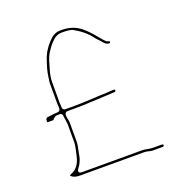

<svg xmlns="http://www.w3.org/2000/svg" viewBox="-117 -738 802 841"><g transform="rotate(-20 284.5 -317.5)"><path d="M149.5 -276V-279C149.5 -284.4 154.4 -291.5 162 -291.5H198C249.9 -291.5 296.6 -295.8 351.4 -297.5L385.3 -299.5C385.4 -299.5 385.8 -299.5 386 -299.5C387.3 -299.5 390.5 -301.7 390.5 -305.5C390.5 -307.7 388.9 -310.3 384.3 -310.5L351.6 -308.5C297.4 -306.9 251.4 -302.5 198 -302.5L156 -302.5C149.2 -302.5 143.5 -308.2 143.5 -315V-322.1C143.5 -325.4 142.5 -332.7 142.5 -338V-434C142.5 -453.2 146.5 -472.5 152.1 -490.7C158.2 -510.9 164.8 -540.7 177.6 -559.9L189.7 -578.1C195.4 -586.7 200.3 -591.4 206.9 -598.6C217.3 -609.7 232 -623.5 256 -623.5C275.2 -623.5 295.8 -623.3 309.1 -615.9C338 -599.8 365.1 -578.7 385.7 -550C388.6 -545.9 394.6 -540.7 400.3 -534.3C412.5 -520.6 418.2 -511.8 428.2 -509.1C438.6 -506.3 440.8 -509.6 441.3 -511.6C442.8 -518.9 431.2 -516.1 424.2 -523.2C410.1 -537.2 395.8 -557.1 384.3 -569.5C350 -606.4 322.5 -634.5 256 -634.5C229.9 -634.5 215.4 -624.6 199 -607.4C178.1 -585.3 163.4 -562.9 152.9 -531C144.8 -506.7 139.1 -489.6 135.4 -463.2L133.4 -449.2C132.7 -444.4 131.5 -439.7 131.5 -434V-338C131.5 -331.8 132.5 -326.4 132.5 -321V-314C132.5 -307.7 127.1 -301.5 120 -301.5C114.5 -301.5 110.1 -301.2 107.1 -300.7C74.1 -295.1 61.2 -302 62.5 -280.7C62.8 -274.5 62.6 -275.5 67 -275.5H89C91.9 -275.5 92.5 -275.1 94 -280.4L107.1 -289.6C112.3 -290.2 118.5 -290.5 126 -290.5C132.8 -290.5 138.5 -284.8 138.5 -278V-273.2C139.7 -266.9 140.7 -260.9 141.4 -255.5L143.4 -239.5C143.5 -239.2 143.5 -238.5 143.5 -238V-155C143.5 -143 141.4 -131.9 139.2 -122.1C131.5 -88.4 127.9 -52.4 94.4 -32.3C87.9 -28.4 80 -26.2 75.9 -23.1C81.5 -14.3 95.7 -7.5 117 -7.5H412C418.1 -7.5 423.8 -7.3 428.7 -6.2L446.5 -2.3C453.5 -1 458.3 -1.5 463 -1.5H502C504 -1.5 507.5 -5 507.5 -7C507.5 -9 504 -12.5 502 -12.5H462C441.9 -12.5 426.8 -18.5 412 -18.5L130 -18.5C105.7 -18.5 121.2 -39.8 121.2 -39.8C129.8 -48.4 141.5 -72.7 143.6 -87.8C146.9 -110.9 154.5 -132.2 154.5 -153.5V-242C154.5 -249.3 149.5 -264.9 149.5 -276Z"/></g></svg>

Font: CiSf OpenHand
Style: Hln
Weight: 400
Foundry: Cannot Into Space Fonts
Version: Version 0.7892